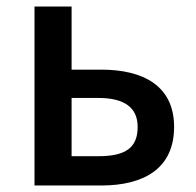

<svg xmlns="http://www.w3.org/2000/svg" viewBox="-20 -570 601 590"><path d="M86 -550V0H291C422 0 515 -52 515 -180C515 -305 422 -356 291 -356H200V-550ZM282 -90H200V-269H282C363 -269 403 -239 403 -180C403 -116 366 -90 282 -90Z"/></svg>

Font: Spoqa Han Sans Neo Medium
Style: Regular
Weight: 500
Designer: [Spoqa Han Sans Neo] Dong-huui Kim ___ Younghwa Kang ___ Yujin Lee ___ [Noto Sans] Ryoko NISHIZUKA ____ (kana & ideograp
Foundry: Spoqa (http://www.spoqa-han-sans.com)
Version: Version 1.100;hotconv 1.0.109;makeotfexe 2.5.65596